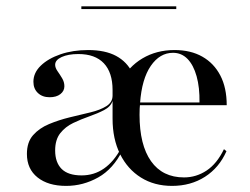

<svg xmlns="http://www.w3.org/2000/svg" viewBox="-20 -589 806 620"><path d="M535.5 11.3Q478.2 11.3 435.1 -15.7Q391.9 -42.7 367.7 -91.5Q343.5 -140.3 343.5 -205.6Q343.5 -274.2 369 -323.8Q394.4 -373.4 439.9 -400.4Q485.5 -427.4 543.5 -427.4Q596 -427.4 633.5 -406Q671 -384.7 691.5 -345.2Q712.1 -305.6 712.1 -249.2H396L395.2 -258.1H624.2Q625 -306.5 614.9 -342.7Q604.8 -379 585.5 -398.8Q566.1 -418.5 538.7 -418.5Q496 -418.5 466.9 -376.2Q437.9 -333.9 432.3 -256.5V-254.8Q431.5 -246.8 431 -237.9Q430.6 -229 430.6 -218.5Q430.6 -121 467.7 -68.5Q504.8 -16.1 574.2 -16.1Q613.7 -16.1 647.2 -38.3Q680.6 -60.5 703.2 -107.3L711.3 -100.8Q687.9 -47.6 641.9 -18.1Q596 11.3 535.5 11.3ZM243.5 -22.6Q283.9 -22.6 315.7 -44.8Q347.6 -66.9 371 -110.5L343.5 -205.6V-262.9Q337.1 -244.4 316.1 -233.5Q295.2 -222.6 268.5 -213.3Q241.9 -204 216.5 -191.9Q191.1 -179.8 174.6 -158.9Q158.1 -137.9 158.1 -103.2Q158.1 -64.5 179 -43.5Q200 -22.6 243.5 -22.6ZM193.5 11.3Q135.5 11.3 101.2 -16.1Q66.9 -43.5 66.9 -91.9Q66.9 -129.8 86.7 -152.4Q106.5 -175 138.3 -188.3Q170.2 -201.6 205.2 -210.1Q240.3 -218.5 272.2 -226.2Q304 -233.9 323.8 -246.4Q343.5 -258.9 343.5 -280.6V-298.4Q343.5 -354.8 315.3 -384.7Q287.1 -414.5 233.1 -414.5Q200 -414.5 179 -404.8Q158.1 -395.2 158.1 -379.8Q158.1 -370.2 165.7 -359.3Q173.4 -348.4 180.6 -336.3Q187.9 -324.2 187.9 -310.5Q187.9 -295.2 175 -285.1Q162.1 -275 140.3 -275Q116.9 -275 102.4 -288.7Q87.9 -302.4 87.9 -325Q87.9 -354 111.7 -377Q135.5 -400 175.4 -413.7Q215.3 -427.4 264.5 -427.4Q319.4 -427.4 354.8 -408.5Q390.3 -389.5 408.1 -352.8Q425.8 -316.1 425.8 -262.1L375.8 -104Q346 -43.5 297.2 -16.1Q248.4 11.3 193.5 11.3ZM242.7 -559.7V-568.5H549.2V-559.7Z"/></svg>

Font: Playfair 144pt SemiExpanded Medium
Style: Regular
Weight: 500
Width: 6
Designer: Claus Eggers Sørensen
Foundry: Claus Eggers Sørensen
Version: Version 2.203